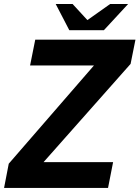

<svg xmlns="http://www.w3.org/2000/svg" viewBox="-41 -924 686 944"><path d="M232.9 -904.3H315.9L388.7 -825.2L500.5 -904.3H588.9L469.7 -775.4H299.8ZM2 -119.1 420.9 -602.1H106.9L132.3 -729H625L601.1 -609.9L173.3 -127H515.1L490.2 0H-21Z"/></svg>

Font: Hack
Style: Bold Italic
Weight: 700
Italic angle: -11°
Monospace: yes
Designer: Christopher Simpkins
Foundry: Christopher Simpkins
Version: Version 2.017; ttfautohint (v1.4.1) -l 4 -r 80 -G 350 -x 0 -